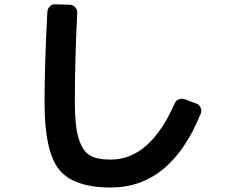

<svg xmlns="http://www.w3.org/2000/svg" viewBox="-20 -796 1040 873"><path d="M483.4 56.6Q313.5 56.6 248 -25.9Q182.6 -108.4 182.6 -330.1Q182.6 -503.9 195.3 -742.2Q196.3 -756.8 206.5 -767.1Q216.8 -777.3 232.4 -776.4L297.9 -774.4Q312.5 -773.4 322.3 -762.7Q332 -752 331.1 -737.3Q320.3 -525.4 320.3 -330.1Q320.3 -221.7 337.9 -165.5Q355.5 -109.4 388.2 -89.8Q420.9 -70.3 483.4 -70.3Q662.1 -70.3 774.4 -326.2Q780.3 -338.9 793 -344.2Q805.7 -349.6 820.3 -344.7L873 -325.2Q885.7 -320.3 892.1 -306.6Q898.4 -293 892.6 -279.3Q756.8 56.6 483.4 56.6Z"/></svg>

Font: Rounded-L Mgen+ 1mn bold
Style: Bold
Weight: 700
Designer: [Source Han Sans]
Ryoko NISHIZUKA  (kana & ideographs); Paul D. Hunt (Latin, Greek & Cyrillic); Wenlong ZHANG  (bopomofo
Version: Version 1.059.20150602